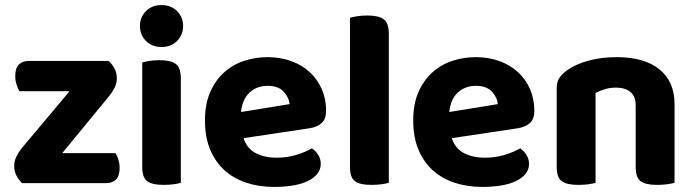

<svg xmlns="http://www.w3.org/2000/svg" viewBox="-20 -721 2733 756"><path d="M67 0Q53 -13 44.5 -30Q36 -47 36 -68Q36 -87 44.5 -104.5Q53 -122 66 -138L254 -362H56Q51 -372 45.5 -387.5Q40 -403 40 -421Q40 -453 54.5 -467Q69 -481 92 -481H408Q422 -468 431 -451Q440 -434 440 -412Q440 -394 431.5 -376.5Q423 -359 410 -343L225 -118H435Q441 -109 446 -93Q451 -77 451 -60Q451 -28 436.5 -14Q422 0 399 0H67Z M692 -1Q682 2 664 4.5Q646 7 624 7Q579 7 559.5 -7.5Q540 -22 540 -64V-475Q550 -478 568 -481Q586 -484 608 -484Q653 -484 672.5 -469Q692 -454 692 -412ZM531 -619Q531 -653 554.5 -677Q578 -701 616 -701Q654 -701 677.5 -677Q701 -653 701 -619Q701 -584 677.5 -560Q654 -536 616 -536Q578 -536 554.5 -560Q531 -584 531 -619Z M939 -177Q953 -135 988 -117.5Q1023 -100 1069 -100Q1111 -100 1148 -111.5Q1185 -123 1208 -137Q1223 -127 1233 -111Q1243 -95 1243 -76Q1243 -53 1229 -36Q1215 -19 1190.5 -7.5Q1166 4 1132.5 9.5Q1099 15 1059 15Q1000 15 950 -1.5Q900 -18 864 -50.5Q828 -83 807.5 -132Q787 -181 787 -247Q787 -311 807.5 -358Q828 -405 862.5 -436Q897 -467 941.5 -481.5Q986 -496 1033 -496Q1084 -496 1126.5 -480.5Q1169 -465 1199.5 -437Q1230 -409 1247 -370Q1264 -331 1264 -285Q1264 -253 1247 -237Q1230 -221 1199 -216ZM1034 -383Q991 -383 962.5 -356.5Q934 -330 929 -280L1120 -311Q1118 -337 1097 -360Q1076 -383 1034 -383Z M1442 7Q1397 7 1377.5 -7.5Q1358 -22 1358 -64V-651Q1368 -654 1386.5 -657Q1405 -660 1427 -660Q1471 -660 1491 -645Q1511 -630 1511 -588V-1Q1500 2 1482 4.5Q1464 7 1442 7Z M1759 -177Q1773 -135 1808 -117.5Q1843 -100 1889 -100Q1931 -100 1968 -111.5Q2005 -123 2028 -137Q2043 -127 2053 -111Q2063 -95 2063 -76Q2063 -53 2049 -36Q2035 -19 2010.5 -7.5Q1986 4 1952.5 9.5Q1919 15 1879 15Q1820 15 1770 -1.5Q1720 -18 1684 -50.5Q1648 -83 1627.5 -132Q1607 -181 1607 -247Q1607 -311 1627.5 -358Q1648 -405 1682.5 -436Q1717 -467 1761.5 -481.5Q1806 -496 1853 -496Q1904 -496 1946.5 -480.5Q1989 -465 2019.5 -437Q2050 -409 2067 -370Q2084 -331 2084 -285Q2084 -253 2067 -237Q2050 -221 2019 -216ZM1854 -383Q1811 -383 1782.5 -356.5Q1754 -330 1749 -280L1940 -311Q1938 -337 1917 -360Q1896 -383 1854 -383Z M2483 -307Q2483 -342 2462 -359Q2441 -376 2406 -376Q2382 -376 2362 -370Q2342 -364 2325 -355V-1Q2315 2 2297 4.5Q2279 7 2257 7Q2212 7 2192 -7.5Q2172 -22 2172 -64V-373Q2172 -399 2183 -415Q2194 -431 2214 -445Q2246 -468 2296.5 -482Q2347 -496 2408 -496Q2517 -496 2576.5 -448Q2636 -400 2636 -311V-1Q2625 2 2607 4.5Q2589 7 2567 7Q2522 7 2502.5 -7.5Q2483 -22 2483 -64V-307Z"/></svg>

Font: Baloo Chettan 2
Style: Bold
Weight: 700
Designer: Maithili Shingre, Unnati Kotecha and Ek Type
Foundry: Ek Type
Version: Version 1.640;hotconv 1.0.111;makeotfexe 2.5.65597; ttfautoh